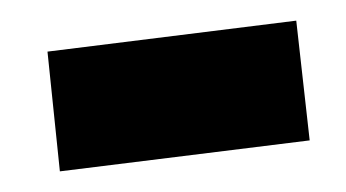

<svg xmlns="http://www.w3.org/2000/svg" viewBox="-20 -365 335 186"><path d="M26 -315 267 -345 280 -229 38 -199Z"/></svg>

Font: Piazzolla SC ExtraBold
Style: Italic
Weight: 800
Italic angle: -11.3°
Designer: Juan Pablo del Peral
Foundry: Huerta Tipografica
Version: Version 1.330